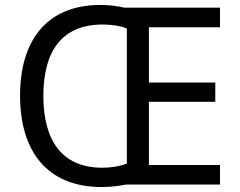

<svg xmlns="http://www.w3.org/2000/svg" viewBox="-20 -745 968 775"><path d="M386 -725C167 -725 61 -580 61 -359C61 -137 168 10 391 10C425 10 458 6 488 0H868V-79H581V-334H849V-412H581V-635H868V-714H482C453 -721 420 -725 386 -725ZM394 -646C431 -646 464 -641 492 -630V-85C465 -74 430 -68 393 -68C230 -68 155 -178 155 -358C155 -538 230 -646 394 -646Z"/></svg>

Font: Noto Sans Lycian
Style: Regular
Weight: 400
Designer: Monotype Design Team
Foundry: Monotype Imaging Inc.
Version: Version 2.002